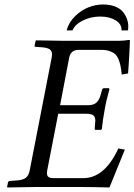

<svg xmlns="http://www.w3.org/2000/svg" viewBox="-20 -825 593 847"><path d="M553.2 -646Q553.2 -636.7 550.3 -582.3Q547.4 -527.8 544.9 -501L517.1 -496.1Q514.6 -519.5 511.7 -534.2Q508.8 -548.8 502.7 -563.7Q496.6 -578.6 487.3 -586.7Q478 -594.7 462.9 -599.9Q447.8 -605 426.8 -605H327.1Q292 -605 285.2 -570.8L245.1 -360.8H367.2Q391.1 -360.8 403.6 -370.8Q416 -380.9 422.9 -402.8L430.2 -428.2Q432.1 -436 439 -436H460L462.9 -432.1Q446.8 -374 441.9 -341.8Q433.6 -298.8 429.2 -254.9L423.8 -252H402.8Q399.4 -252 398.2 -254.6Q397 -257.3 397.9 -259.8L399.9 -285.2Q400.4 -288.1 400.4 -293.5Q400.4 -310.1 390.9 -316.7Q381.3 -323.2 358.9 -323.2H236.8L188 -71.8Q187 -64 187 -61.5Q187 -48.8 194.6 -43.9Q202.1 -39.1 216.8 -39.1H347.2Q441.4 -39.1 502 -169.9L530.8 -165L462.9 2Q386.7 0 340.8 0H134.8Q103 0 13.2 2L11.2 0L15.1 -20Q17.6 -26.9 23.9 -26.9L53.2 -28.8Q81.1 -30.8 93.8 -40.5Q106.4 -50.3 110.8 -71.8L208 -570.8Q209.5 -579.1 209.5 -585Q209.5 -600.1 199.5 -607.2Q189.5 -614.3 167 -616.2L139.2 -618.2Q130.4 -618.2 132.8 -625L137.2 -645L139.2 -647Q229 -645 259.8 -645H502.9Q525.9 -645 548.8 -648.9Q553.2 -648.9 553.2 -646ZM434.1 -805.2Q465.8 -805.2 488.8 -795.9Q511.7 -786.6 523.4 -771.2Q535.2 -755.9 540.5 -740.2Q545.9 -724.6 545.9 -708Q545.9 -696.8 544.9 -690.9H516.1V-693.8Q516.1 -719.7 489.3 -735.8Q462.4 -752 421.9 -752Q382.3 -752 346.9 -735.1Q311.5 -718.3 299.8 -690.9H273.9Q283.7 -727.1 311.5 -753.9Q339.4 -780.8 371.1 -793Q402.8 -805.2 434.1 -805.2Z"/></svg>

Font: Linux Libertine G
Style: Italic
Weight: 400
Italic angle: -12°
Designer: Philipp H. Poll
Foundry: Philipp H. Poll
Version: Version 5.1.3